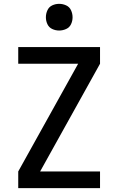

<svg xmlns="http://www.w3.org/2000/svg" viewBox="-20 -980 616 1000"><path d="M75 0H501V-87H189L501 -648V-735H75V-648H387L75 -87ZM288 -821Q307 -821 324.5 -829Q342 -837 350 -854Q358 -871 358 -890Q358 -909 350 -926.5Q342 -944 324.5 -952Q307 -960 288 -960Q269 -960 252 -952Q235 -944 227 -926.5Q219 -909 219 -890Q219 -871 227 -854Q235 -837 252 -829Q269 -821 288 -821Z"/></svg>

Font: Iosevka Sparkle Medium
Style: Regular
Weight: 500
Designer: Belleve Invis
Foundry: Belleve Invis
Version: Version 4.5.0; ttfautohint (v1.8.3)